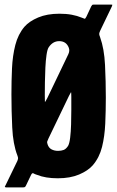

<svg xmlns="http://www.w3.org/2000/svg" viewBox="-20 -770 513 840"><path d="M418 -607Q436 -557 439.5 -485.5Q443 -414 443 -343Q443 -285 440.5 -229.5Q438 -174 426.5 -127.5Q415 -81 386 -47Q365 -23 326 -6.5Q287 10 233 10Q179 10 142 -5Q132 -8 126.5 -11.5Q121 -15 116 -5L94 41Q91 48 87.5 49Q84 50 73 50H12Q-1 50 1.5 46Q4 42 7 35L56 -66Q59 -74 59 -78Q59 -82 56 -90Q37 -139 33.5 -212Q30 -285 30 -357Q30 -416 32.5 -471Q35 -526 47 -573Q59 -620 87 -653Q108 -677 147 -693.5Q186 -710 240 -710Q270 -710 294 -705.5Q318 -701 337 -693Q347 -689 350 -688Q353 -687 358 -697L379 -742Q382 -747 383.5 -748.5Q385 -750 393 -750H463Q472 -750 471.5 -748.5Q471 -747 469 -741L418 -635Q414 -626 414 -621.5Q414 -617 418 -607ZM239 -590Q211 -590 193 -563Q187 -554 183.5 -529.5Q180 -505 178.5 -473.5Q177 -442 176.5 -410Q176 -378 176 -354Q176 -329 176.5 -325Q177 -321 187 -341L279 -533Q286 -548 281 -561Q270 -590 239 -590ZM282 -351 192 -164Q189 -157 187 -152Q185 -147 188 -139Q193 -123 205.5 -116.5Q218 -110 234 -110Q248 -110 258.5 -114Q269 -118 278 -132Q284 -143 287 -168Q290 -193 291 -225Q292 -257 292 -289.5Q292 -322 292 -346Q292 -368 290.5 -366.5Q289 -365 282 -351Z"/></svg>

Font: Railroad Gothic CC
Style: Bold
Weight: 700
Designer: indestructible type*
Foundry: Cowboy Collective
Version: Version 1.000